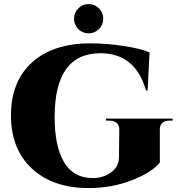

<svg xmlns="http://www.w3.org/2000/svg" viewBox="-20 -932 901 966"><path d="M477.8 -785.9Q456.1 -764.2 425.8 -764.2Q395.5 -764.2 374 -785.9Q352.5 -807.6 352.5 -837.9Q352.5 -868.2 374 -889.9Q395.5 -911.6 425.8 -911.6Q456.1 -911.6 477.8 -889.9Q499.5 -868.2 499.5 -837.9Q499.5 -807.6 477.8 -785.9ZM848.6 -325.2H833.5Q809.1 -325.2 796.4 -313.5Q783.7 -301.8 784.2 -279.8V-114.7Q745.1 -64.9 644 -25.4Q543 14.2 425.3 14.2Q246.6 14.2 140.9 -83.5Q35.2 -181.2 35.2 -352.1Q35.2 -522 141.1 -617.9Q247.1 -713.9 435.1 -713.9Q516.6 -713.9 602.3 -700.7Q688 -687.5 732.4 -668.5L722.7 -477.1H714.4Q661.1 -664.1 484.9 -664.1Q254.9 -664.1 254.9 -342.3Q254.9 -196.3 302.2 -116.2Q349.6 -36.1 446.8 -36.1Q499.5 -36.1 539.1 -64.7Q578.6 -93.3 578.6 -142.6L580.1 -279.8Q580.6 -301.8 566.9 -313.5Q553.2 -325.2 528.8 -325.2H512.7V-335.4H848.6Z"/></svg>

Font: Cinzel Black
Style: Regular
Weight: 900
Designer: Natanael Gama
Version: Version 1.001;PS 001.001;hotconv 1.0.56;makeotf.lib2.0.21325